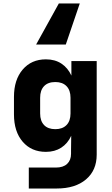

<svg xmlns="http://www.w3.org/2000/svg" viewBox="-20 -900 640 1100"><path d="M145 180V60H300Q342 60 364.5 39Q387 18 387 -19V-40L388 -122Q368 -78 331 -54Q294 -30 243 -30Q160 -30 110 -88Q60 -146 60 -245V-345Q60 -443 110 -501.5Q160 -560 243 -560Q295 -560 332 -535.5Q369 -511 389 -467V-550H534V-14Q534 76 472.5 128Q411 180 305 180ZM297 -160Q338 -160 361 -183.5Q384 -207 384 -250V-340Q384 -383 361 -406.5Q338 -430 297 -430Q255 -430 232.5 -406.5Q210 -383 210 -340V-250Q210 -207 232.5 -183.5Q255 -160 297 -160ZM437 -880 357 -645H187L317 -880Z"/></svg>

Font: JetBrains Mono NL ExtraBold
Style: Regular
Weight: 800
Designer: Philipp Nurullin, Konstantin Bulenkov
Foundry: JetBrains
Version: Version 2.304; ttfautohint (v1.8.4.7-5d5b)